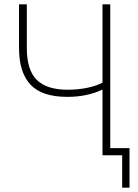

<svg xmlns="http://www.w3.org/2000/svg" viewBox="-20 -718 640 888"><path d="M545 0H454V-303H452Q424 -289 382.5 -279.5Q341 -270 291 -270Q174 -270 121 -326.5Q68 -383 68 -496V-698H104V-496Q104 -394 150 -348.5Q196 -303 294 -303Q341 -303 384 -312Q427 -321 454 -336V-698H490V-33H579V150H545Z"/></svg>

Font: IBM Plex Mono ExtLt
Style: Regular
Weight: 200
Monospace: yes
Designer: Mike Abbink, Paul van der Laan, Pieter van Rosmalen
Foundry: Bold Monday
Version: Version 2.3